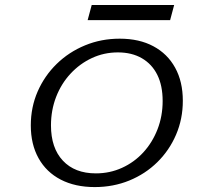

<svg xmlns="http://www.w3.org/2000/svg" viewBox="-20 -737 812 768"><path d="M358.9 11.3Q280.6 11.3 223 -18.5Q165.3 -48.4 134.3 -104Q103.2 -159.7 103.2 -235.5Q103.2 -308.1 130.6 -371Q158.1 -433.9 206.9 -481.5Q255.6 -529 320.2 -555.6Q384.7 -582.3 458.9 -582.3Q537.1 -582.3 593.5 -552Q650 -521.8 680.6 -466.1Q711.3 -410.5 711.3 -333.9Q711.3 -261.3 684.3 -198.4Q657.3 -135.5 609.3 -88.3Q561.3 -41.1 497.2 -14.9Q433.1 11.3 358.9 11.3ZM363.7 -43.5Q419.4 -43.5 468.1 -65.7Q516.9 -87.9 553.2 -127.4Q589.5 -166.9 610.1 -219.8Q630.6 -272.6 630.6 -333.1Q630.6 -394.4 609.3 -437.5Q587.9 -480.6 547.6 -504Q507.3 -527.4 451.6 -527.4Q396 -527.4 347.6 -504.8Q299.2 -482.3 262.1 -442.3Q225 -402.4 204.4 -349.2Q183.9 -296 183.9 -235.5Q183.9 -145.2 231.5 -94.4Q279 -43.5 363.7 -43.5ZM330.6 -656.5 346.8 -716.9H676.6L660.5 -656.5Z"/></svg>

Font: Playfair 5pt SemiExpanded Light
Style: Italic
Weight: 300
Width: 6
Italic angle: -15.6°
Designer: Claus Eggers Sørensen
Foundry: Claus Eggers Sørensen
Version: Version 2.203